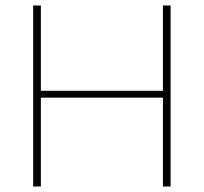

<svg xmlns="http://www.w3.org/2000/svg" viewBox="-20 -680 743 700"><path d="M574 -660H602V0H574V-324H129V0H101V-660H129V-349H574Z"/></svg>

Font: Elaine Sans ExtraLight
Style: Regular
Weight: 275
Designer: Wei Huang
Foundry: Wei Huang
Version: Version 2.001;December 24, 2019;FontCreator 12.0.0.2547 64-b